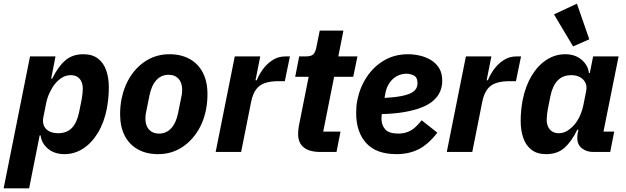

<svg xmlns="http://www.w3.org/2000/svg" viewBox="-46 -835 3441 1055"><path d="M-26 200 119 -525H259L235 -403H241Q272 -467 311.5 -502Q351 -537 412 -537Q461 -537 492 -513.5Q523 -490 537.5 -449Q552 -408 552 -355Q552 -324 549 -294.5Q546 -265 541 -238Q526 -161 491.5 -104.5Q457 -48 410 -18Q363 12 308 12Q253 12 217.5 -18Q182 -48 177 -91H172L114 200ZM274 -103Q321 -103 349 -132Q377 -161 389 -220L403 -290Q405 -301 407 -318Q409 -335 409 -347Q409 -371 401 -387.5Q393 -404 378.5 -413Q364 -422 343 -422Q316 -422 294 -408Q272 -394 256 -374Q240 -354 227 -326.5Q214 -299 208 -270L192 -190Q187 -164 195.5 -144Q204 -124 224.5 -113.5Q245 -103 274 -103Z M823 12Q759 12 712 -14Q665 -40 639.5 -89Q614 -138 614 -207Q614 -230 616 -251Q618 -272 622 -292Q637 -365 674 -420Q711 -475 765 -506Q819 -537 885 -537Q949 -537 996 -511Q1043 -485 1068.5 -436Q1094 -387 1094 -318Q1094 -296 1092 -274.5Q1090 -253 1086 -233Q1072 -161 1034.5 -105.5Q997 -50 943 -19Q889 12 823 12ZM828 -101Q868 -101 895 -130.5Q922 -160 933 -216L952 -310Q953 -315 954 -323Q955 -331 955 -341Q955 -366 946.5 -384.5Q938 -403 921.5 -413.5Q905 -424 880 -424Q840 -424 813 -394.5Q786 -365 775 -309L756 -215Q755 -211 754 -202.5Q753 -194 753 -184Q753 -159 761.5 -140.5Q770 -122 787 -111.5Q804 -101 828 -101Z M1279 0H1139L1244 -525H1384L1358 -394H1365Q1376 -423 1397.5 -453Q1419 -483 1450.5 -504Q1482 -525 1522 -525H1547L1519 -389H1484Q1440 -389 1409.5 -378.5Q1379 -368 1361 -343.5Q1343 -319 1334 -276Z M1803 0H1715Q1654 0 1623 -25Q1592 -50 1592 -99Q1592 -107 1593 -119Q1594 -131 1596 -142L1650 -413H1576L1598 -525H1634Q1666 -525 1677 -538Q1688 -551 1693 -578L1711 -667H1841L1813 -525H1918L1895 -413H1790L1730 -112H1825Z M2133 12Q2021 12 1966 -49Q1911 -110 1911 -214Q1911 -233 1912.5 -251Q1914 -269 1918 -287Q1932 -356 1969.5 -412.5Q2007 -469 2064.5 -503Q2122 -537 2196 -537Q2226 -537 2258.5 -530Q2291 -523 2319.5 -506.5Q2348 -490 2366 -462Q2384 -434 2384 -391Q2384 -359 2372 -331.5Q2360 -304 2335 -282Q2310 -260 2270.5 -244.5Q2231 -229 2177 -219.5Q2123 -210 2052 -208Q2051 -199 2050.5 -194Q2050 -189 2050 -185Q2050 -148 2070.5 -124.5Q2091 -101 2143 -101Q2178 -101 2207 -115.5Q2236 -130 2271 -174L2357 -106Q2308 -42 2254.5 -15Q2201 12 2133 12ZM2188 -430Q2159 -430 2134.5 -416.5Q2110 -403 2093.5 -378.5Q2077 -354 2071 -320L2067 -297Q2123 -300 2158.5 -307Q2194 -314 2213.5 -324.5Q2233 -335 2240.5 -348Q2248 -361 2248 -377Q2248 -411 2227.5 -420.5Q2207 -430 2188 -430Z M2549 0H2409L2514 -525H2654L2628 -394H2635Q2646 -423 2667.5 -453Q2689 -483 2720.5 -504Q2752 -525 2792 -525H2817L2789 -389H2754Q2710 -389 2679.5 -378.5Q2649 -368 2631 -343.5Q2613 -319 2604 -276Z M3307 0H3214Q3177 0 3151.5 -20Q3126 -40 3126 -77Q3126 -85 3127 -94Q3128 -103 3129 -107L3132 -122H3126Q3095 -58 3056 -23Q3017 12 2955 12Q2906 12 2875 -11.5Q2844 -35 2829.5 -76.5Q2815 -118 2815 -170Q2815 -202 2818 -230.5Q2821 -259 2826 -286Q2842 -364 2876 -420Q2910 -476 2957.5 -506.5Q3005 -537 3059 -537Q3114 -537 3149.5 -507Q3185 -477 3190 -434H3195L3213 -525H3353L3270 -112H3329ZM3024 -103Q3051 -103 3073 -117.5Q3095 -132 3111 -151Q3128 -171 3140.5 -198.5Q3153 -226 3159 -255L3175 -335Q3180 -360 3171 -379.5Q3162 -399 3142 -410.5Q3122 -422 3093 -422Q3047 -422 3018.5 -393Q2990 -364 2978 -305L2964 -235Q2962 -225 2960 -207.5Q2958 -190 2958 -178Q2958 -155 2966 -138Q2974 -121 2989 -112Q3004 -103 3024 -103ZM3103 -580 2998 -756 3124 -815 3192 -619Z"/></svg>

Font: IBM Plex Sans
Style: Italic
Weight: 400
Italic angle: -11.31°
Designer: Mike Abbink, Paul van der Laan, Pieter van Rosmalen
Foundry: Bold Monday
Version: Version 3.201